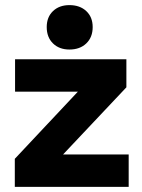

<svg xmlns="http://www.w3.org/2000/svg" viewBox="-20 -732 558 752"><path d="M38 0V-110L285 -373H39V-500H475V-390L227 -127H484V0ZM252 -712Q293 -712 318 -688.5Q343 -665 343 -626Q343 -586 318 -562Q293 -538 252 -538Q212 -538 187.5 -562Q163 -586 163 -626Q163 -665 187.5 -688.5Q212 -712 252 -712Z"/></svg>

Font: Prodigy Sans
Style: Bold
Weight: 700
Designer: Wei Huang
Foundry: Wei Huang
Version: Version 1.003; ttfautohint (v1.8.3)